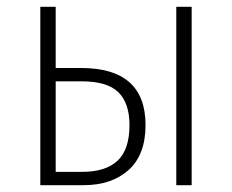

<svg xmlns="http://www.w3.org/2000/svg" viewBox="-20 -542 679 562"><path d="M406 -176Q406 -89 356.5 -44.5Q307 0 225 0H98V-522H143V-343H217Q406 -343 406 -176ZM496 -522H541V0H496ZM359 -176Q359 -240 326.5 -272Q294 -304 218 -304H143V-39H221Q289 -39 324 -71.5Q359 -104 359 -176Z"/></svg>

Font: Fira Sans Condensed ExtraLight
Style: Regular
Weight: 275
Width: 3
Designer: Carrois Corporate & Edenspiekermann AG
Foundry: Carrois Corporate GbR & Edenspiekermann AG
Version: Version 4.203